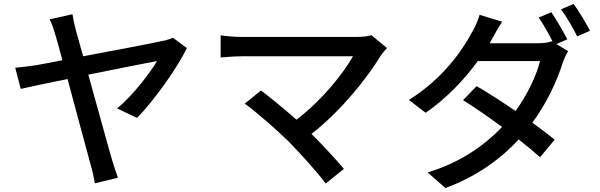

<svg xmlns="http://www.w3.org/2000/svg" viewBox="-20 -875 3040 972"><path d="M347 -803 231 -777C241 -759 249 -736 261 -696C268 -673 281 -627 296 -570C230 -557 180 -548 163 -545C125 -539 94 -536 57 -532L85 -425C119 -433 213 -453 322 -475C368 -304 424 -93 440 -37C449 -7 456 28 460 53L577 25C569 2 555 -39 549 -60C531 -120 476 -322 427 -497C586 -529 745 -561 775 -566C740 -506 651 -390 573 -326L674 -278C757 -363 879 -532 926 -632L855 -684C841 -677 821 -671 804 -668C761 -658 566 -621 401 -590C387 -641 374 -687 364 -722C356 -753 350 -781 347 -803Z M1939 -632 1860 -697C1843 -691 1815 -688 1783 -688H1205C1171 -688 1124 -692 1097 -696V-584C1118 -586 1165 -590 1205 -590H1767C1718 -504 1613 -370 1481 -269C1414 -328 1339 -389 1301 -417L1219 -350C1275 -311 1384 -215 1444 -156C1508 -90 1589 0 1629 54L1721 -20C1681 -68 1616 -138 1557 -197C1710 -317 1838 -479 1910 -597C1917 -607 1928 -619 1939 -632Z M2771 -813 2707 -786C2731 -753 2758 -703 2778 -664L2774 -666C2755 -659 2728 -656 2700 -656H2459C2463 -663 2466 -669 2470 -676C2481 -696 2502 -735 2522 -765L2408 -800C2400 -771 2382 -731 2369 -711C2321 -621 2223 -477 2050 -369L2135 -304C2242 -378 2333 -475 2399 -566H2714C2696 -493 2649 -394 2590 -313C2523 -359 2453 -404 2393 -439L2324 -368C2382 -332 2453 -283 2522 -232C2435 -142 2316 -54 2145 -2L2235 77C2399 16 2517 -73 2606 -169C2648 -136 2685 -105 2714 -79L2788 -168C2757 -193 2718 -223 2675 -254C2749 -354 2801 -468 2828 -555C2835 -575 2846 -600 2856 -616L2797 -652L2852 -676C2832 -715 2796 -777 2771 -813ZM2884 -855 2820 -828C2848 -791 2881 -733 2902 -691L2967 -719C2949 -755 2911 -818 2884 -855Z"/></svg>

Font: Source Han Sans JP Medium
Style: Regular
Weight: 500
Designer: Ryoko NISHIZUKA 西塚涼子 (kana, bopomofo & ideographs); Paul D. Hunt (Latin, Greek & Cyrillic); Sandoll Communications 산돌커뮤니
Foundry: Adobe
Version: Version 2.002;hotconv 1.0.116;makeotfexe 2.5.65601